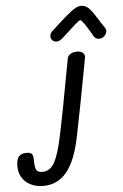

<svg xmlns="http://www.w3.org/2000/svg" viewBox="-205 -796 690 1077"><g transform="rotate(-5 140.5 -258.0)"><path d="M-141 112Q-141 76 -127.5 59.5Q-114 43 -84 43Q-61 43 -53.5 52.5Q-46 62 -46 83Q-46 122 -39 139.5Q-32 157 -4 157Q41 157 65.5 111Q90 65 109 -25Q140 -171 193 -462Q195 -478 210 -488Q225 -498 248 -498Q271 -498 282 -487Q293 -476 290 -460Q239 -184 206 -24Q178 114 126 175Q74 236 -4 236Q-65 236 -103 202.5Q-141 169 -141 112ZM350 -574Q294 -672 282 -672Q275 -672 252.5 -652Q230 -632 200 -604L180 -586Q158 -564 139 -564Q125 -564 116 -573.5Q107 -583 107 -596Q107 -614 124 -628Q126 -630 156 -657Q203 -701 236.5 -726.5Q270 -752 292 -752Q319 -752 338 -731.5Q357 -711 385 -666Q396 -647 415 -620Q422 -611 422 -601Q422 -585 409 -572Q396 -559 380 -559Q360 -559 350 -574Z"/></g></svg>

Font: Mali Medium
Style: Italic
Weight: 500
Italic angle: -10°
Version: Version 1.000; ttfautohint (v1.6)